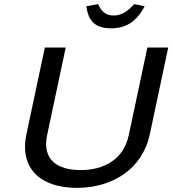

<svg xmlns="http://www.w3.org/2000/svg" viewBox="-20 -900 834 929"><path d="M197 -670 108 -251C72 -81 181 9 352 9C523 9 669 -81 705 -251L794 -670H693L603 -246C578 -127 481 -77 370 -77C258 -77 183 -127 208 -246L298 -670ZM398 -870 455 -880C471 -842 494 -825 530 -825C566 -825 595 -842 629 -880L680 -870C641 -796 591 -763 517 -763C443 -763 407 -796 398 -870Z"/></svg>

Font: LT Wave
Style: Italic
Weight: 400
Designer: Daniel Lyons
Version: Version 2.5 (Glyphs App)